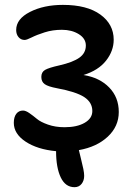

<svg xmlns="http://www.w3.org/2000/svg" viewBox="-20 -591 557 794"><path d="M288.1 183.1Q250.5 183.1 231.2 142.6Q211.9 102.1 211.9 34.2Q134.3 26.9 85.7 -5.4Q37.1 -37.6 37.1 -83Q37.1 -106.9 47.4 -120.4Q57.6 -133.8 75.2 -133.8Q86.4 -133.8 101.8 -123Q117.2 -112.3 132.6 -99.4Q147.9 -86.4 178.5 -75.7Q209 -64.9 247.1 -64.9Q298.8 -64.9 330.3 -83.3Q361.8 -101.6 361.8 -131.8Q361.8 -167.5 328.4 -189.5Q294.9 -211.4 215.8 -226.1Q179.2 -232.9 165 -242.9Q150.9 -252.9 150.9 -272.9Q150.9 -293 166.5 -302Q182.1 -311 226.1 -320.8Q281.7 -333.5 308.3 -352.5Q335 -371.6 335 -402.8Q335 -431.6 305.9 -449.7Q276.9 -467.8 235.8 -467.8Q197.8 -467.8 164.8 -457.3Q131.8 -446.8 111.1 -436.3Q90.3 -425.8 82 -425.8Q66.4 -425.8 56.6 -437.5Q46.9 -449.2 46.9 -466.8Q46.9 -512.7 104 -541.7Q161.1 -570.8 240.2 -570.8Q339.8 -570.8 395 -530.8Q450.2 -490.7 450.2 -426.8Q450.2 -380.4 418.5 -340.1Q386.7 -299.8 325.2 -280.8Q392.1 -270 431.6 -229.2Q471.2 -188.5 471.2 -127.9Q471.2 -68.4 425.8 -25.9Q380.4 16.6 306.2 29.8Q308.1 39.1 314.7 64.9Q321.3 90.8 324.7 107.9Q328.1 125 328.1 136.2Q328.1 155.8 317.4 169.4Q306.6 183.1 288.1 183.1Z"/></svg>

Font: Shantell Sans Irregular Bouncy
Style: Regular
Weight: 500
Designer: Stephen Nixon, Anya Danilova, Shantell Martin
Foundry: Arrow Type
Version: Version 1.006;[9816181b4]